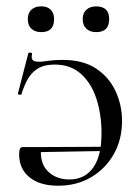

<svg xmlns="http://www.w3.org/2000/svg" viewBox="-20 -580 445 612"><path d="M323.6 -112.2 324.6 -99 99.4 -95V-111.2ZM180.4 -389Q244.8 -389 286.3 -361.5Q327.8 -334 348.4 -289.4Q369 -244.8 369 -194.6Q369 -135 342.6 -88.5Q316.2 -42 270.3 -15Q224.4 12 165.6 12Q106.8 12 73.9 -15Q41 -42 41 -88Q41 -99 43.4 -105.1Q45.8 -111.2 52.8 -111.2H111.2Q105.6 -61.2 132 -34.6Q158.4 -8 201.6 -8Q249.4 -8 276.5 -45Q303.6 -82 303.6 -155.2Q303.6 -214.4 287.6 -264.3Q271.6 -314.2 238.4 -344.2Q205.2 -374.2 154.4 -374.2Q120.4 -374.2 99.5 -360.8Q78.6 -347.4 67.2 -325.7Q55.8 -304 48.2 -279.2Q47.2 -277.2 41.6 -278.2Q36 -279.2 37 -281.4L70.2 -410.2Q71.4 -413.2 77.3 -412.2Q83.2 -411.2 82.2 -409Q77.8 -388.4 90.2 -384.9Q102.6 -381.4 126.6 -385.2Q150.6 -389 180.4 -389ZM111.6 -477.6Q91.4 -477.6 80 -488.5Q68.6 -499.4 68.6 -519Q68.6 -538.2 80 -549Q91.4 -559.8 111.6 -559.8Q131 -559.8 141.7 -549Q152.4 -538.2 152.4 -519Q152.4 -477.6 111.6 -477.6ZM286.4 -477.6Q267 -477.6 255.3 -488.5Q243.6 -499.4 243.6 -519Q243.6 -538.2 255.3 -548.9Q267 -559.6 286.4 -559.6Q328 -559.6 328 -519Q328 -477.6 286.4 -477.6Z"/></svg>

Font: Cormorant Infant Light
Style: Regular
Weight: 300
Designer: Christian Thalmann (Catharsis Fonts)
Foundry: Catharsis Fonts
Version: Version 4.001